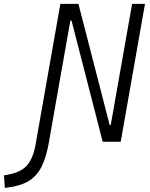

<svg xmlns="http://www.w3.org/2000/svg" viewBox="-147 -713 753 966"><path d="M369.6 0 212.9 -609.4H207L100.1 -3.9L99.1 2.9Q86.4 76.7 63 124Q39.6 171.4 -1.2 196.8Q-42 222.2 -107.4 230.5L-122.6 232.4L-127 169.4L-106 165.5Q-40.5 153.3 -10.5 118.4Q19.5 83.5 31.7 16.1L36.6 -12.2L156.7 -693.4H247.6L404.8 -84H410.2L517.6 -693.4H582.5L460.4 0Z"/></svg>

Font: Cascadia Code Light
Style: Italic
Weight: 300
Italic angle: -10°
Monospace: yes
Designer: Aaron Bell
Foundry: Saja Typeworks
Version: Version 2404.023; ttfautohint (v1.8.4)